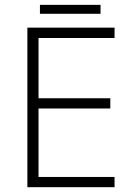

<svg xmlns="http://www.w3.org/2000/svg" viewBox="-20 -778 552 798"><path d="M456.1 0H93.8V-663.1H456.1V-620.1H140.1V-369.6H438.5V-327.1H140.1V-42.5H456.1ZM146 -757.8H397.9V-720.7H146Z"/></svg>

Font: Bpm'online Open Sans Light
Style: Regular
Weight: 300
Foundry: Ascender Corporation
Version: Version 1.10